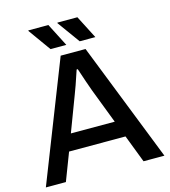

<svg xmlns="http://www.w3.org/2000/svg" viewBox="-125 -968 945 1067"><g transform="rotate(-15 347.5 -434.0)"><path d="M397.9 -735.8 304.2 -865.2 305.2 -868.2H419.9L487.8 -735.8ZM230 -735.8 137.2 -865.2 138.2 -868.2H252.9L320.8 -735.8ZM5.9 0 274.9 -686H418L688 0H567.9L506.8 -159.2H182.1L121.1 0ZM217.8 -253.9H470.2L393.1 -455.1Q375.5 -502.9 347.2 -588.9H340.8Q308.1 -490.2 293.9 -455.1Z"/></g></svg>

Font: Archivo Medium
Style: Regular
Weight: 500
Designer: Hector Gatti
Foundry: Omnibus-Type
Version: Version 2.001